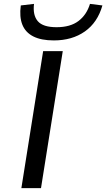

<svg xmlns="http://www.w3.org/2000/svg" viewBox="-20 -968 547 988"><path d="M90 0 202 -705H303L191 0ZM257 -760Q192 -760 151.5 -780.5Q111 -801 95 -841Q79 -881 87 -940L155 -948Q148 -890 174.5 -859Q201 -828 271 -828Q342 -828 384 -860Q426 -892 443 -948L507 -940Q482 -852 416.5 -806Q351 -760 257 -760Z"/></svg>

Font: Nunito Sans 7pt Expanded
Style: Italic
Weight: 400
Width: 7
Italic angle: -9°
Designer: Vernon Adams
Foundry: Vernon Adams
Version: Version 3.101;gftools[0.9.27]